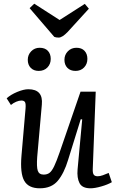

<svg xmlns="http://www.w3.org/2000/svg" viewBox="-20 -1003 633 1037"><path d="M16 -472Q38 -492 73 -506.5Q108 -521 133 -521Q214 -521 206 -438L181 -156Q177 -102 184 -81Q191 -60 216 -60Q235 -60 247.5 -69.5Q260 -79 272.5 -105Q285 -131 302 -180L415 -508H497L481 -91Q480 -69 486 -60Q492 -51 508 -51Q520 -51 535.5 -56.5Q551 -62 567 -69L584 -19Q562 -6 527 4Q492 14 469 14Q424 14 409.5 -14Q395 -42 399 -88L424 -358L416 -359L348 -140Q326 -67 292 -26.5Q258 14 195 14Q134 14 111 -26.5Q88 -67 96 -162L118 -417Q120 -443 115 -451.5Q110 -460 95 -460Q83 -460 67.5 -453.5Q52 -447 39 -436ZM130 -680Q130 -707 148.5 -726Q167 -745 194 -745Q223 -745 238.5 -728.5Q254 -712 254 -685Q254 -657 236 -638.5Q218 -620 189 -620Q162 -620 146 -636.5Q130 -653 130 -680ZM328 -680Q328 -707 346.5 -726Q365 -745 393 -745Q421 -745 436.5 -728.5Q452 -712 452 -685Q452 -657 434 -638.5Q416 -620 388 -620Q360 -620 344 -636.5Q328 -653 328 -680ZM140 -959 165 -983 302 -895 438 -982 460 -956 345 -830Q316 -800 297 -800Q282 -800 273 -804Z"/></svg>

Font: Literata 12pt
Style: Italic
Weight: 400
Italic angle: -2°
Designer: Latin by Veronika Burian and Jose Scaglione. Greek by Irene Vlachou. Cyrillic by Vera Evstafieva
Foundry: TypeTogether
Version: Version 3.002